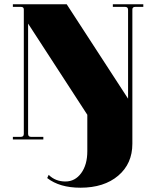

<svg xmlns="http://www.w3.org/2000/svg" viewBox="-20 -650 722 895"><path d="M40 0V-12H77Q91 -12 91 -26V-606Q91 -618 77 -618H40V-630H291L577 -190V-604Q577 -618 563 -618H506V-630H648V-618H611Q597 -618 597 -606V20Q597 113 531 169Q465 225 355 225Q258 225 200 180L207 165Q238 196 285 196Q330 196 358.5 157Q387 118 387 55V-115L111 -540V-26Q111 -12 125 -12H182V0Z"/></svg>

Font: Arapey Black-Display
Style: Regular
Weight: 900
Designer: Eduardo Rodriguez Tunni
Foundry: Eduardo Rodriguez Tunni
Version: Version 4.000